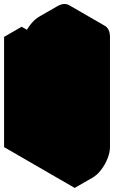

<svg xmlns="http://www.w3.org/2000/svg" viewBox="-63 -771 603 941"><path d="M303 50 390 0V-540L217 -440V0L130 50V-490L217 -540V-440Q217 -467 229 -496.5Q241 -526 260.5 -551.5Q280 -577 303 -590L390 -640Q424 -660 450 -645Q476 -630 476 -590V-50Q476 -24 464 6Q452 36 432.5 61.5Q413 87 390 100L303 150ZM390 -540V0L217 -100V-640ZM390 0 303 50 130 -50 217 -100ZM303 50V150L130 50V-50ZM450 -645Q424 -660 390 -640L303 -590Q280 -577 260.5 -551.5Q241 -526 229 -496.5Q217 -467 217 -440L43 -540Q43 -567 55 -596.5Q67 -626 87 -651.5Q107 -677 130 -690L217 -740Q251.4 -760 277 -745ZM130 -490V50L-43 -50V-590ZM217 -540 130 -490 -43 -590 43 -640Z"/></svg>

Font: Nabla Normal
Style: Regular
Weight: 400
Designer: Arthur Reinders Folmer
Version: Version 1.000